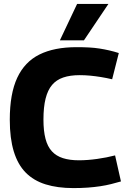

<svg xmlns="http://www.w3.org/2000/svg" viewBox="-20 -951 664 981"><path d="M30 -339Q30 -472 68 -553.5Q106 -635 181.5 -672.5Q257 -710 371 -710Q406 -710 434.5 -708.5Q463 -707 488.5 -703Q514 -699 538 -693.5Q562 -688 587 -680L553 -546Q523 -553 495 -557.5Q467 -562 440.5 -564.5Q414 -567 387 -567Q338 -567 303 -555Q268 -543 246 -517Q224 -491 213 -447.5Q202 -404 202 -340Q202 -282 212.5 -242Q223 -202 245 -178Q267 -154 301.5 -143Q336 -132 383 -132Q427 -132 476.5 -139Q526 -146 568 -157L598 -24Q574 -17 548 -10.5Q522 -4 492.5 0.5Q463 5 429 7.5Q395 10 355 10Q274 10 213 -9Q152 -28 111.5 -69Q71 -110 50.5 -177Q30 -244 30 -339ZM286 -745 374 -931H534L409 -745Z"/></svg>

Font: Georama ExtraCondensed Thin
Style: Bold
Weight: 700
Version: Version 1.001